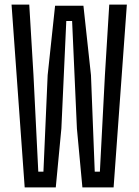

<svg xmlns="http://www.w3.org/2000/svg" viewBox="-20 -820 606 840"><path d="M88 0 30.5 -800H108L126.5 -491L147.5 -69H170L188.5 -491L221 -795H345L378 -491L394.5 -69H417L439 -491L458 -800H535L477 0H340.5L316.5 -257.5L295.5 -728H270L248.5 -257.5L224 0Z"/></svg>

Font: Big Shoulders Display Thin Medium
Style: Regular
Weight: 500
Version: Version 2.002